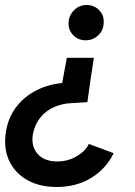

<svg xmlns="http://www.w3.org/2000/svg" viewBox="-53 -533 540 767"><path d="M307 -203 296 -125 234 -121Q196 -120 162.5 -105Q129 -90 107 -62Q85 -34 78 5Q71 52 97.5 82Q124 112 176 112Q218 112 253 91.5Q288 71 302 42L401 79Q371 141 311.5 177.5Q252 214 174 214Q104 214 54.5 185.5Q5 157 -17.5 106.5Q-40 56 -29 -9Q-19 -68 16.5 -111.5Q52 -155 107 -179Q162 -203 229 -203ZM293 -513Q324 -513 344 -491.5Q364 -470 361 -440Q360 -411 339 -391.5Q318 -372 289 -372Q259 -372 239 -393Q219 -414 221 -444Q223 -473 243.5 -493Q264 -513 293 -513ZM322 -302 298 -145H185L214 -302Z"/></svg>

Font: Figtree SemiBold
Style: Italic
Weight: 600
Italic angle: -9.5°
Foundry: Erik Kennedy
Version: Version 2.001;gftools[0.9.30]